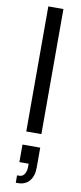

<svg xmlns="http://www.w3.org/2000/svg" viewBox="-110 -764 463 1100"><g transform="rotate(10 121.0 -214.5)"><path d="M165 -727.5V0H77.1V-727.5ZM68.8 299.8V256.8H81.1Q101.6 256.8 112.1 239.7Q122.6 222.7 122.6 196.8V171.9L130.9 179.7H68.8V77.6H171.9V193.4Q171.9 243.2 147.7 271.5Q123.5 299.8 81.1 299.8Z"/></g></svg>

Font: Atlassian Sans
Style: Regular
Weight: 400
Designer: Rasmus Andersson
Foundry: Modifications by Atlassian Pty Ltd, manufactured by rsms
Version: Version 4.001;git-9221beed3